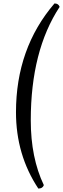

<svg xmlns="http://www.w3.org/2000/svg" viewBox="-20 -924 367 1117"><path d="M159 -224Q159 -6 235 153Q228 173 203 173Q73 -23 73 -271Q73 -643 297 -904Q320 -904 327 -884Q159 -629 159 -224Z"/></svg>

Font: Rosarivo
Style: Italic
Weight: 400
Version: Version 1.003